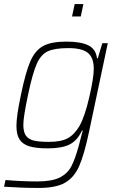

<svg xmlns="http://www.w3.org/2000/svg" viewBox="-39 -723 586 946"><path d="M-19 197 -12 164Q70 171 144 171Q216 171 254.5 152Q293 133 312 97.5Q331 62 350 -8Q353 -20 356.5 -33.5Q360 -47 363 -59L369 -80H365Q342 -30 303.5 -11Q265 8 197 8Q139 8 106 -2Q73 -12 57.5 -35.5Q42 -59 42 -103Q42 -151 64 -255Q87 -367 110.5 -421Q134 -475 174 -496.5Q214 -518 288 -518Q358 -518 395.5 -500Q433 -482 439 -436H443L465 -510H492L400 -75Q376 39 351 95.5Q326 152 281 177.5Q236 203 153 203Q69 203 -19 197ZM353 -103Q379 -149 401 -244.5Q423 -340 423 -384Q423 -439 394 -462.5Q365 -486 298 -486Q230 -486 196 -470Q162 -454 141.5 -407Q121 -360 99 -255Q76 -147 76 -108Q76 -73 88.5 -55Q101 -37 127 -30.5Q153 -24 202 -24Q262 -24 295 -42Q328 -60 353 -103ZM316 -642 329 -703H372L359 -642Z"/></svg>

Font: Saira Semi Condensed Thin
Style: Italic
Weight: 100
Width: 4
Italic angle: -12°
Designer: Hector Gatti with collaboration of the Omnibus-Type team
Foundry: Omnibus-Type
Version: Version 1.001; ttfautohint (v1.8)